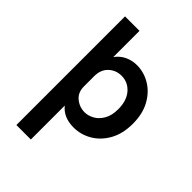

<svg xmlns="http://www.w3.org/2000/svg" viewBox="-254 -760 1107 1107"><g transform="rotate(45 300.0 -206.0)"><path d="M93 237V-649H211V-435.5Q235 -468 268.8 -483.5Q302.5 -499 341 -499Q398.5 -499 449.2 -468.5Q500 -438 531.5 -380.8Q563 -323.5 563 -243Q563 -162 531 -104.5Q499 -47 447.2 -16.5Q395.5 14 336 14Q254 14 211 -39.5V237ZM211 -196Q211 -147 243.8 -120Q276.5 -93 319 -93Q348.5 -93 377.2 -109.2Q406 -125.5 425 -158.8Q444 -192 444 -243Q444 -312.5 409 -352.8Q374 -393 321 -393Q276 -393 243.5 -363Q211 -333 211 -278Z"/></g></svg>

Font: Karla
Style: Bold
Weight: 700
Designer: Jonathan Pinhorn
Version: Version 2.004; ttfautohint (v1.8.4.7-5d5b);gftools[0.9.33]